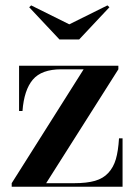

<svg xmlns="http://www.w3.org/2000/svg" viewBox="-20 -710 515 730"><path d="M243.5 -617.5 388.5 -689.5 396 -682.5 281 -560H206L91 -682.5L98.5 -689.5ZM213 -446.5Q138 -446.5 104.8 -407.2Q71.5 -368 65.5 -288H52.5V-460H430V-446.5L155.5 -13.5H262Q310 -13.5 341.2 -22.5Q372.5 -31.5 392 -52.8Q411.5 -74 420.5 -104.8Q429.5 -135.5 432.5 -184H446V0H24.5V-13.5L298 -446.5Z"/></svg>

Font: Bodoni* 16pt Medium
Style: Regular
Weight: 500
Version: Version 2.3